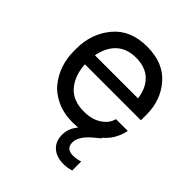

<svg xmlns="http://www.w3.org/2000/svg" viewBox="-208 -685 1028 1028"><g transform="rotate(45 306.0 -171.0)"><path d="M319 18Q251 18 198.5 -6Q146 -30 114.5 -70Q83 -110 67.5 -157.5Q52 -205 52 -258V-276Q52 -389 119.5 -470.5Q187 -552 313 -552Q436 -552 502 -476Q568 -400 568 -292V-249H144Q149 -166 192.5 -116Q236 -66 319 -66Q380 -66 420 -93Q460 -120 469 -159H559Q542 -81 486 -35L488 -32L460 -9Q392 46 392 93Q392 142 444 142Q472 142 498 133V201Q471 210 440 210Q387 210 355.5 182Q324 154 324 103Q324 56 358 16Q332 18 319 18ZM148 -321H474Q465 -391 424 -429.5Q383 -468 313 -468Q243 -468 201.5 -428.5Q160 -389 148 -321Z"/></g></svg>

Font: Sora
Style: Regular
Weight: 400
Designer: Jonathan Barnbrook, Julián Moncada
Foundry: Barnbrook Fonts
Version: Version 2.000